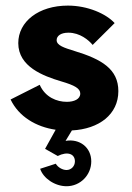

<svg xmlns="http://www.w3.org/2000/svg" viewBox="-20 -455 469 682"><path d="M400.4 -131.3C400.4 -209.5 341.3 -244.6 244.6 -273.9C208 -285.2 181.2 -293.5 181.2 -312.5C181.2 -326.7 194.8 -338.9 223.1 -338.9C263.7 -338.9 295.4 -312.5 309.1 -295.4L387.2 -373C356.9 -406.2 291.5 -435.1 221.2 -435.1C117.2 -435.1 44.9 -378.4 44.9 -301.8C44.9 -217.8 133.8 -185.1 197.3 -166C245.6 -151.9 265.1 -140.6 265.1 -122.6C265.1 -102.5 242.7 -93.3 217.3 -93.3C182.1 -93.3 140.6 -109.4 121.1 -153.8L17.6 -101.6C46.9 -40.5 107.9 -4.4 177.7 5.9L140.1 73.7L185.1 99.1C219.2 82 246.1 90.8 246.1 118.2C246.1 135.3 232.9 148.9 216.3 148.9C202.1 148.9 185.1 139.2 178.2 126.5L122.6 144.5C133.8 178.7 175.3 206.5 216.3 206.5C265.1 206.5 304.2 167 304.2 118.2C304.2 69.3 263.7 36.6 212.9 45.4L235.4 8.3C332 3.4 400.4 -48.8 400.4 -131.3Z"/></svg>

Font: Now ExtraBold
Style: Regular
Weight: 800
Designer: Alfredo Marco Pradil
Foundry: Alfredo Marco Pradil
Version: Version 1.200;hotconv 1.0.109;makeotfexe 2.5.65596